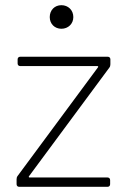

<svg xmlns="http://www.w3.org/2000/svg" viewBox="-20 -721 481 741"><path d="M217 -610C243 -610 263 -629 263 -655C263 -682 243 -701 217 -701C191 -701 172 -682 172 -655C172 -629 191 -610 217 -610ZM54 0H395C401 0 405 -4 405 -10V-26C405 -32 401 -36 395 -36H94C91 -36 90 -39 92 -41L402 -460C405 -464 406 -468 406 -473V-492C406 -498 402 -502 396 -502H58C52 -502 48 -498 48 -492V-476C48 -470 52 -466 58 -466H356C359 -466 360 -463 358 -461L48 -42C45 -38 44 -34 44 -29V-10C44 -4 48 0 54 0Z"/></svg>

Font: Barlow ExtraLight
Style: Regular
Weight: 275
Designer: Jeremy Tribby
Foundry: Tribby Type
Version: Version 1.422;hotconv 1.0.109;makeotfexe 2.5.65596